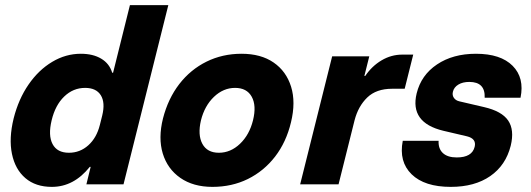

<svg xmlns="http://www.w3.org/2000/svg" viewBox="-20 -720 2073 750"><path d="M182.5 10Q119.2 10 79.2 -24.2Q39.2 -58.3 26.7 -118.8Q14.2 -179.2 33.3 -257.5Q52.5 -333.3 91.7 -390Q130.8 -446.7 183.8 -478.3Q236.7 -510 295.8 -510Q343.3 -510 375.4 -490.8Q407.5 -471.7 418.3 -435.8H421.7L487.5 -700H637.5L462.5 0H317.5L334.2 -68.3H330.8Q268.3 10 182.5 10ZM249.2 -123.3Q292.5 -123.3 325 -152.5Q357.5 -181.7 370 -231.7L379.2 -268.3Q391.7 -319.2 373.8 -347.9Q355.8 -376.7 312.5 -376.7Q265.8 -376.7 230.8 -342.9Q195.8 -309.2 181.7 -250Q167.5 -190.8 185.4 -157.1Q203.3 -123.3 249.2 -123.3Z M810 10Q735 10 684.6 -25Q634.2 -60 615.8 -120.4Q597.5 -180.8 616.7 -257.5Q636.7 -335 680.4 -391.7Q724.2 -448.3 786.7 -479.2Q849.2 -510 923.3 -510Q999.2 -510 1048.8 -475.8Q1098.3 -441.7 1117.1 -381.2Q1135.8 -320.8 1116.7 -242.5Q1098.3 -165 1054.6 -108.3Q1010.8 -51.7 948.3 -20.8Q885.8 10 810 10ZM835 -123.3Q880.8 -123.3 917.5 -158.3Q954.2 -193.3 968.3 -250Q982.5 -307.5 963.3 -342.1Q944.2 -376.7 898.3 -376.7Q852.5 -376.7 815.8 -341.7Q779.2 -306.7 765 -250Q751.7 -193.3 770.4 -158.3Q789.2 -123.3 835 -123.3Z M1152.5 0 1277.5 -500H1422.5L1403.3 -423.3H1406.7Q1432.5 -461.7 1470.4 -484.2Q1508.3 -506.7 1551.7 -506.7H1594.2L1560.8 -373.3H1511.7Q1450 -373.3 1414.6 -339.2Q1379.2 -305 1365 -250L1302.5 0Z M1740.8 10Q1638.3 10 1587.9 -39.2Q1537.5 -88.3 1553.3 -170H1693.3Q1691.7 -139.2 1710 -122.1Q1728.3 -105 1764.2 -105Q1824.2 -105 1834.2 -146.7Q1841.7 -178.3 1804.2 -187.5L1711.7 -209.2Q1580 -240.8 1607.5 -355Q1625 -426.7 1687.1 -468.3Q1749.2 -510 1839.2 -510Q1935.8 -510 1982.5 -462.9Q2029.2 -415.8 2013.3 -338.3H1873.3Q1875.8 -400 1813.3 -400Q1787.5 -400 1770.4 -389.6Q1753.3 -379.2 1749.2 -361.7Q1745.8 -348.3 1752.9 -337.9Q1760 -327.5 1774.2 -324.2L1870.8 -301.7Q1940 -285.8 1965 -249.2Q1990 -212.5 1975 -150.8Q1955.8 -74.2 1895 -32.1Q1834.2 10 1740.8 10Z"/></svg>

Font: Funnel Sans ExtraBold
Style: Italic
Weight: 800
Italic angle: -14.036°
Version: Version 1.000; Beta; Release 5; Build 24; ttfautohint (v1.8.